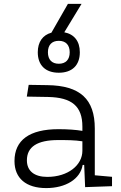

<svg xmlns="http://www.w3.org/2000/svg" viewBox="-20 -960 626 990"><path d="M418.9 4.9 557.6 0V-48.3L468.8 -56.2V-297.4C468.8 -448.7 393.6 -518.6 224.6 -521L127.9 -522.5L118.2 -461.9L228 -460C350.1 -457.5 404.8 -412.6 404.8 -307.1V-285.2C371.1 -291 328.1 -293.9 281.7 -293.9C132.3 -293.9 54.7 -237.8 54.7 -129.4C54.7 -41 114.3 9.8 218.3 9.8C319.3 9.8 394.5 -37.1 406.2 -109.4H414.1ZM283.2 -585C352.1 -585 391.6 -623.5 391.6 -690.4C391.6 -747.6 362.8 -783.7 311.5 -793.5L400.4 -939.9H330.1L245.1 -791.5C200.2 -779.3 174.8 -743.7 174.8 -690.4C174.8 -623.5 214.4 -585 283.2 -585ZM404.8 -231.4V-182.6C404.8 -108.9 331.5 -47.9 223.6 -47.9C156.7 -47.9 118.7 -78.6 118.7 -133.3C118.7 -203.1 172.4 -237.8 279.8 -237.8C320.3 -237.8 366.7 -237.8 404.8 -231.4ZM283.2 -631.3C247.1 -631.3 227.1 -652.8 227.1 -690.4C227.1 -728 247.1 -749.5 283.2 -749.5C319.3 -749.5 339.4 -728 339.4 -690.4C339.4 -652.8 319.3 -631.3 283.2 -631.3Z"/></svg>

Font: Cascadia Code Light
Style: Regular
Weight: 300
Monospace: yes
Designer: Aaron Bell
Foundry: Saja Typeworks
Version: Version 2404.023